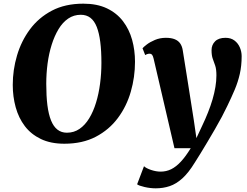

<svg xmlns="http://www.w3.org/2000/svg" viewBox="-20 -773 1348 1046"><path d="M330.5 10Q256 10 202.5 -15.8Q149 -41.5 115.2 -86Q81.5 -130.5 65.5 -188.5Q49.5 -246.5 49.5 -310.5Q49.5 -392.5 72.8 -471Q96 -549.5 143.2 -613.2Q190.5 -677 262.8 -715Q335 -753 434 -753Q509 -753 562.5 -727.5Q616 -702 650 -657.5Q684 -613 699.8 -556Q715.5 -499 715.5 -436.5Q715.5 -353 692.5 -273.2Q669.5 -193.5 622 -129.8Q574.5 -66 502 -28Q429.5 10 330.5 10ZM344.5 -50Q383 -50 413.2 -70.8Q443.5 -91.5 466 -128.5Q488.5 -165.5 503.2 -213.8Q518 -262 525.2 -317.5Q532.5 -373 532.5 -430.5Q532.5 -496 526.2 -544.8Q520 -593.5 507 -626.5Q494 -659.5 472.5 -676Q451 -692.5 420 -692.5Q382 -692.5 351.5 -671.8Q321 -651 298.8 -614Q276.5 -577 261.5 -529.2Q246.5 -481.5 239.2 -427Q232 -372.5 232 -316.5Q232 -250 238.2 -200.2Q244.5 -150.5 258 -117Q271.5 -83.5 293 -66.8Q314.5 -50 344.5 -50ZM817 -453Q813.5 -468.5 808.5 -474.5Q803.5 -480.5 796 -480.5Q789.5 -480.5 783.5 -478.8Q777.5 -477 771 -473L756.5 -510Q761.5 -516.5 779.2 -530.2Q797 -544 824.2 -555.5Q851.5 -567 883.5 -567Q913 -567 932 -559.2Q951 -551.5 961.5 -536.5Q972 -521.5 975.5 -499.5Q983 -451.5 990.8 -403.8Q998.5 -356 1006 -308.2Q1013.5 -260.5 1021 -213Q1028.5 -165.5 1036 -117.5L1050 -20.5L1081.5 -88Q1099 -124.5 1113.2 -160.5Q1127.5 -196.5 1137.8 -231.2Q1148 -266 1153.5 -299Q1159 -332 1159 -362Q1159 -396 1152.5 -415.2Q1146 -434.5 1139.2 -452.5Q1132.5 -470.5 1132.5 -499.5Q1132.5 -528.5 1151.8 -547.8Q1171 -567 1208.5 -567Q1238 -567 1257.5 -552.2Q1277 -537.5 1286.8 -514.2Q1296.5 -491 1296.5 -467Q1296.5 -414.5 1286.5 -370.5Q1276.5 -326.5 1258.8 -284.5Q1241 -242.5 1218 -195Q1206 -169.5 1188.8 -137Q1171.5 -104.5 1151 -69.2Q1130.5 -34 1110.2 0.2Q1090 34.5 1072 63.5Q1054 92.5 1041 113Q1007 168.5 973.5 198.8Q940 229 904.5 241Q869 253 828 253Q799 253 767.5 245.8Q736 238.5 727 231L764.5 132.5Q775.5 143.5 803 152.8Q830.5 162 855 162Q886 162 912.8 148.8Q939.5 135.5 965.5 107.5Q991.5 79.5 1019 34.5H930.5Z"/></svg>

Font: Merriweather 20pt Black
Style: Italic
Weight: 900
Italic angle: -7.8°
Version: Version 2.101